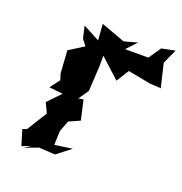

<svg xmlns="http://www.w3.org/2000/svg" viewBox="-105 -660 700 737"><g transform="rotate(20 245.0 -291.5)"><path d="M485 -414 463 -507 490 -566 435 -555 398 -501 410 -505H306L344 -546L290 -531L192 -567L197 -501L129 -537L140 -488L159 -463L99 -425L105 -333L113 -308L83 -268L139 -262L89 -210L108 -170L57 -88L40 -82L59 -19L95 -33L69 -16L125 -37L191 -33L248 -77L176 -67L178 -124L195 -169L240 -189L222 -269L202 -266L230 -307L236 -412V-453L316 -380L348 -431L444 -413L488 -411Z"/></g></svg>

Font: Asimov Aggro
Style: It
Weight: 500
Designer: Google
Version: Version 2.000980; 2014